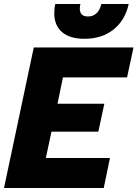

<svg xmlns="http://www.w3.org/2000/svg" viewBox="-25 -935 684 955"><path d="M245 -868Q245 -895 250 -915H375Q372 -903 372 -892Q372 -853 413 -853Q438 -853 455 -869Q472 -885 479 -915H615Q598 -835 540 -788.5Q482 -742 395 -742Q322 -742 283.5 -775.5Q245 -809 245 -868ZM143 -699H639L607 -550H288L261 -419H494L464 -280H231L203 -149H522L491 0H-5Z"/></svg>

Font: Prompt
Style: Bold Italic
Weight: 700
Italic angle: -12°
Designer: Katatrad Team
Foundry: CadsonDemak
Version: Version 1.001